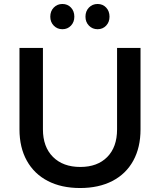

<svg xmlns="http://www.w3.org/2000/svg" viewBox="-20 -941 804 966"><path d="M354 -857Q354 -830 337 -812Q320 -794 294 -794Q268 -794 250.5 -812Q233 -830 233 -857Q233 -885 250.5 -903Q268 -921 294 -921Q320 -921 337 -903Q354 -885 354 -857ZM531 -857Q531 -830 514 -812Q497 -794 471 -794Q445 -794 427.5 -812Q410 -830 410 -857Q410 -885 427.5 -903Q445 -921 471 -921Q497 -921 514 -903Q531 -885 531 -857ZM383 5Q289 5 220.5 -30.5Q152 -66 115 -132.5Q78 -199 78 -290V-700H196V-290Q196 -202 246.5 -151.5Q297 -101 384 -101Q470 -101 519.5 -151Q569 -201 569 -290V-700H687V-290Q687 -199 650.5 -132.5Q614 -66 545.5 -30.5Q477 5 383 5Z"/></svg>

Font: Sapa
Style: Regular
Weight: 400
Version: Version 1.20 June 8, 2016